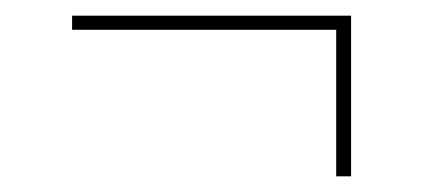

<svg xmlns="http://www.w3.org/2000/svg" viewBox="-20 -369 540 245"><path d="M409 -144V-331H72V-349H428V-144Z"/></svg>

Font: Iosevka SS04 Thin
Style: Regular
Weight: 100
Monospace: yes
Designer: Belleve Invis
Foundry: Belleve Invis
Version: Version 19.0.0; ttfautohint (v1.8.4)